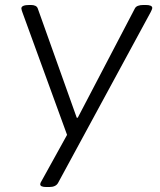

<svg xmlns="http://www.w3.org/2000/svg" viewBox="-20 -545 646 773"><path d="M167 208Q142 208 142 197Q142 191 151 177L250 -2L70 -496Q69 -499 67.5 -503.5Q66 -508 66 -511Q66 -525 99 -525H104Q127 -525 132 -511L289 -71H293L523 -511Q530 -525 558 -525H566Q593 -525 593 -513Q593 -510 590.5 -504.5Q588 -499 586 -495L214 191Q205 208 178 208Z"/></svg>

Font: Asap Expanded Expanded Light
Style: Italic
Weight: 300
Width: 7
Italic angle: -6°
Designer: Pablo Cosgaya
Foundry: Omnibus-Type
Version: Version 3.001; ttfautohint (v1.8.4.7-5d5b)